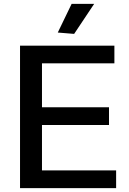

<svg xmlns="http://www.w3.org/2000/svg" viewBox="-20 -977 669 997"><path d="M280 -808 352 -957H469L365 -801ZM84 -740H574V-648H198V-420H546V-328H198V-92H583V0H84Z"/></svg>

Font: Encode Sans Normal
Style: Medium
Weight: 500
Designer: Pablo Impallari, Andres Torresi
Foundry: Pablo Impallari, Andres Torresi
Version: Version 1.000; ttfautohint (v1.00) -l 8 -r 50 -G 200 -x 14 -